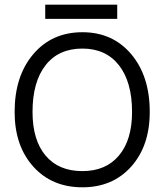

<svg xmlns="http://www.w3.org/2000/svg" viewBox="-20 -799 708 827"><path d="M174.8 -778.8H484.9V-717.8H174.8ZM43 -316.9Q43 -471.2 123.3 -565.7Q203.6 -660.2 335 -660.2Q465.3 -660.2 545.2 -565.7Q625 -471.2 625 -316.9Q625 -170.9 545.2 -81.5Q465.3 7.8 335 7.8Q203.6 7.8 123.3 -81.5Q43 -170.9 43 -316.9ZM548.8 -316.9Q548.8 -445.8 492.4 -517.8Q436 -589.8 335 -589.8Q232.4 -589.8 176.3 -518.1Q120.1 -446.3 120.1 -316.9Q120.1 -195.8 176.3 -128.9Q232.4 -62 335 -62Q436 -62 492.4 -129.2Q548.8 -196.3 548.8 -316.9Z"/></svg>

Font: Overused Grotesk
Style: Regular
Weight: 400
Version: Version 0.002